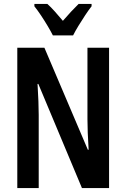

<svg xmlns="http://www.w3.org/2000/svg" viewBox="-20 -957 642 977"><path d="M535 0H397L175 -530H171Q174 -481 175.5 -441.5Q177 -402 177 -372V0H68V-714H206L427 -195H431Q428 -243 426.5 -281.5Q425 -320 425 -350V-714H535ZM249 -777Q239 -797 223 -824Q207 -851 189 -878Q171 -905 155 -925V-937H221Q239 -921 259 -898.5Q279 -876 300 -851Q324 -879 341.5 -897.5Q359 -916 380 -937H446V-925Q431 -906 413.5 -879.5Q396 -853 379.5 -826Q363 -799 352 -777Z"/></svg>

Font: Noto Sans Lao ExtraCondensed SemiBold
Style: Regular
Weight: 600
Width: 2
Designer: Monotype Design Team
Foundry: Monotype Imaging Inc.
Version: Version 2.003; ttfautohint (v1.8.4.7-5d5b)